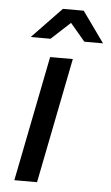

<svg xmlns="http://www.w3.org/2000/svg" viewBox="-53 -773 467 809"><g transform="rotate(5 180.5 -368.5)"><path d="M39 0 144 -530H240L135 0ZM55 -607 180 -737H268L361 -607H282L189 -717H258L139 -607Z"/></g></svg>

Font: Montserrat Thin Medium
Style: Italic
Weight: 500
Italic angle: -11.3°
Version: Version 9.000